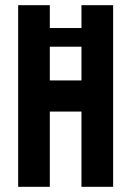

<svg xmlns="http://www.w3.org/2000/svg" viewBox="-20 -720 506 740"><path d="M294 -290H172V0H50V-700H172V-612H294V-700H416V0H294ZM294 -410V-540H172V-410Z"/></svg>

Font: Tschichold
Style: Bold
Weight: 700
Designer: Peter Wiegel
Foundry: Peter Wiegel
Version: Version 1.000; ttfautohint (v1.3)